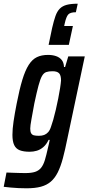

<svg xmlns="http://www.w3.org/2000/svg" viewBox="-55 -814 477 1035"><path d="M88 201Q67 201 45 200Q23 199 2.5 197Q-18 195 -35 193L-20 116Q1 117 18.5 117.5Q36 118 51.5 118.5Q67 119 81 119Q114 119 134 112.5Q154 106 166.5 90.5Q179 75 187 48.5Q195 22 204 -19Q207 -30 209 -40Q211 -50 213 -60H207Q195 -35 178.5 -21Q162 -7 143.5 -1.5Q125 4 105 4Q72 4 51.5 -4Q31 -12 21.5 -32Q12 -52 12 -87Q12 -118 18 -159Q24 -200 35 -256Q50 -333 65.5 -384Q81 -435 100 -464.5Q119 -494 144 -506Q169 -518 204 -518Q228 -518 247 -511.5Q266 -505 277.5 -491Q289 -477 290 -453H296L313 -510H402L308 -66Q296 -6 284 39Q272 84 256.5 115Q241 146 219 165Q197 184 165.5 192.5Q134 201 88 201ZM155 -82Q171 -82 183 -86.5Q195 -91 204.5 -101.5Q214 -112 220 -131Q225 -144 232 -168.5Q239 -193 246 -223Q253 -253 259 -283.5Q265 -314 269 -339.5Q273 -365 274 -380Q274 -408 263.5 -419Q253 -430 228 -430Q208 -430 194.5 -425.5Q181 -421 171.5 -404.5Q162 -388 152.5 -352.5Q143 -317 130 -256Q121 -207 114.5 -171Q108 -135 108 -121Q108 -104 113 -95.5Q118 -87 128 -84.5Q138 -82 155 -82ZM207 -572 226 -663Q235 -702 244 -727.5Q253 -753 267.5 -767.5Q282 -782 305 -788Q328 -794 364 -794L354 -748Q324 -748 313 -736Q302 -724 294 -688L291 -674H338L316 -572Z"/></svg>

Font: Saira ExtraCondensed SemiBold
Style: Italic
Weight: 600
Width: 2
Italic angle: -12°
Designer: Hector Gatti with collaboration of the Omnibus-Type team
Foundry: Omnibus-Type
Version: Version 1.101